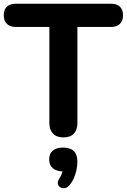

<svg xmlns="http://www.w3.org/2000/svg" viewBox="-23 -725 677 1025"><path d="M315.5 8.5Q279.2 8.5 259.9 -11.8Q240.5 -32 240.5 -68.2V-581.2H60.2Q30 -581.2 13.5 -597.8Q-3 -614.2 -3 -643.5Q-3 -673.5 13.5 -689.2Q30 -705 60.2 -705H570.5Q600.8 -705 617.2 -689.2Q633.8 -673.5 633.8 -643.5Q633.8 -614.2 617.2 -597.8Q600.8 -581.2 570.5 -581.2H390.2V-68.2Q390.2 -32 371.5 -11.8Q352.8 8.5 315.5 8.5ZM347.2 264.5Q336.5 277.2 322.8 279.4Q309 281.5 298.4 274.6Q287.8 267.8 285.8 255.1Q283.8 242.5 294.8 226.2Q304.2 212.8 309.1 195.8Q314 178.8 314 166.2L317 190.2Q279.2 190.2 259.4 173.6Q239.5 157 239.5 126Q239.5 95.2 258.9 79Q278.2 62.8 314.5 62.8Q351.5 62.8 370.8 81.1Q390 99.5 390 137Q390 159 385.4 181.6Q380.8 204.2 371.4 225.6Q362 247 347.2 264.5Z"/></svg>

Font: Nunito ExtraLight
Style: Regular
Weight: 200
Designer: Vernon Adams
Foundry: Vernon Adams
Version: Version 3.602;April 4, 2023;FontCreator 14.0.0.2856 64-bit